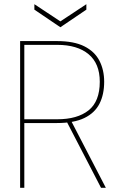

<svg xmlns="http://www.w3.org/2000/svg" viewBox="-20 -896 576 916"><path d="M76 0V-700H251Q333 -700 382.5 -675Q432 -650 454.5 -606Q477 -562 477 -506Q477 -445 454.5 -401Q432 -357 382.5 -333Q333 -309 251 -309H96V0ZM462 0 295 -322H318L485 0ZM96 -327H253Q349 -327 402.5 -369.5Q456 -412 456 -506Q456 -593 402.5 -637.5Q349 -682 253 -682H96ZM268 -766 144 -850V-876L268 -794L392 -876V-850Z"/></svg>

Font: DM Sans 24pt Thin
Style: Regular
Weight: 250
Designer: Colophon Foundry, Jonny Pinhorn
Foundry: Colophon Foundry
Version: Version 4.004;gftools[0.9.30]